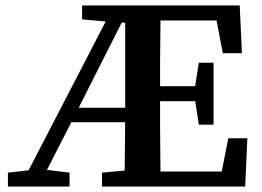

<svg xmlns="http://www.w3.org/2000/svg" viewBox="-20 -684 959 704"><path d="M436 0Q437 -45 437.5 -90.5Q438 -136 438.5 -182Q439 -228 439 -275V-664H569Q569 -614 568 -562.5Q567 -511 567 -459.5Q567 -408 567 -355V-316Q567 -261 567 -208Q567 -155 568 -103.5Q569 -52 569 0ZM9 0V-51L116 -63H137L235 -51V0ZM709 -227 693 -332V-353L709 -454H763V-227ZM797 -489 774 -609H504V-664H859L867 -489ZM503 0V-55H793L817 -177H887L879 0ZM281 -613V-664H497V-601H413ZM354 0V-51L485 -63H499V0ZM54 0 398 -664H458L258 -268L121 0ZM220 -236V-289H495V-236ZM503 -313V-368H728V-313Z"/></svg>

Font: Source Serif 4 18pt SemiBold
Style: Regular
Weight: 600
Designer: Frank Grießhammer
Foundry: Adobe Systems Incorporated
Version: Version 4.004;hotconv 1.0.116;makeotfexe 2.5.65601